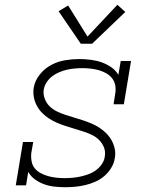

<svg xmlns="http://www.w3.org/2000/svg" viewBox="-20 -775 640 803"><path d="M253 8Q230 8 207.5 5.5Q185 3 164.5 -4.5Q144 -12 126.5 -24.5Q109 -37 98 -56L89 0H46L76 -181H119L111 -136Q109 -119 112 -101.5Q115 -84 125 -71.5Q135 -59 150 -51Q165 -43 181 -38.5Q197 -34 214.5 -32Q232 -30 250 -30Q266 -30 283 -31.5Q300 -33 316 -36.5Q332 -40 349 -46Q366 -52 380.5 -62.5Q395 -73 405.5 -88Q416 -103 418 -119Q422 -140 415 -158Q408 -176 394.5 -189.5Q381 -203 364 -211Q347 -219 328.5 -225Q310 -231 291.5 -236.5Q273 -242 254.5 -248Q236 -254 218.5 -261.5Q201 -269 185.5 -279Q170 -289 156.5 -302.5Q143 -316 134 -333Q125 -350 121.5 -369Q118 -388 121 -408Q126 -438 146.5 -463.5Q167 -489 194.5 -503.5Q222 -518 252 -523Q282 -528 311 -528Q335 -528 359 -525Q383 -522 404.5 -514.5Q426 -507 445 -494Q464 -481 475 -462L485 -520H528L498 -339H455L462 -384Q465 -401 462 -418Q459 -435 448.5 -448Q438 -461 423.5 -469Q409 -477 393 -481.5Q377 -486 359.5 -488Q342 -490 325 -490Q309 -490 292.5 -488.5Q276 -487 260.5 -483.5Q245 -480 229 -473.5Q213 -467 199 -456.5Q185 -446 175.5 -431.5Q166 -417 163 -401Q160 -381 167 -362.5Q174 -344 187 -331Q200 -318 217 -309.5Q234 -301 252.5 -295Q271 -289 289.5 -283.5Q308 -278 326.5 -272Q345 -266 362.5 -258.5Q380 -251 395.5 -241Q411 -231 424.5 -217.5Q438 -204 447 -187.5Q456 -171 460 -152Q464 -133 460 -113Q457 -92 445 -72.5Q433 -53 416 -38.5Q399 -24 378.5 -15Q358 -6 337 -1Q316 4 295 6Q274 8 253 8ZM318 -592 225 -728 265 -752 346 -622 471 -755 504 -725 365 -592Z"/></svg>

Font: Iosevka Etoile XLtObl
Style: Regular
Weight: 200
Italic angle: -9°
Designer: Belleve Invis
Foundry: Belleve Invis
Version: Version 15.5.2; ttfautohint (v1.8.4)